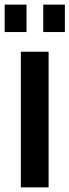

<svg xmlns="http://www.w3.org/2000/svg" viewBox="-24 -804 298 824"><path d="M65.4 -582H184.6V0H65.4ZM-3.9 -784.2H89.8V-666.5H-3.9ZM161.6 -784.2H254.4V-666.5H161.6Z"/></svg>

Font: Decalotype Medium
Style: Regular
Weight: 500
Designer: Alfredo Marco Pradil
Foundry: Alfredo Marco Pradil
Version: Version 1.0